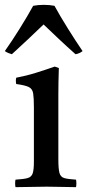

<svg xmlns="http://www.w3.org/2000/svg" viewBox="-37 -772 361 793"><path d="M277 1Q249 1 220 0Q191 -1 156 -1Q124 -1 90.5 0Q57 1 27 1Q24 -15 27 -30Q61 -32 77 -36.5Q93 -41 98 -56Q103 -71 103 -104V-328Q103 -367 100 -386Q97 -405 82 -412.5Q67 -420 30 -425Q27 -439 30 -451Q72 -459 112 -471.5Q152 -484 189 -497L206 -491Q205 -460 204.5 -433Q204 -406 204 -382V-114Q204 -75 208.5 -58Q213 -41 228.5 -36.5Q244 -32 277 -30Q280 -15 277 1ZM143 -671Q113 -642 80 -611Q47 -580 12 -548Q5 -550 -2.5 -553Q-10 -556 -17 -561Q12 -602 44.5 -654Q77 -706 100 -748Q110 -750 121 -751Q132 -752 144 -752Q156 -752 167 -751Q178 -750 188 -748Q211 -706 243.5 -654Q276 -602 304 -561Q292 -551 275 -548Q239 -580 206 -611Q173 -642 143 -671Z"/></svg>

Font: Tiro Devanagari Marathi
Style: Regular
Weight: 400
Designer: Devanagari: John Hudson & Fiona Ross. Latin: John Hudson.
Foundry: Tiro Typeworks Ltd.
Version: Version 1.52